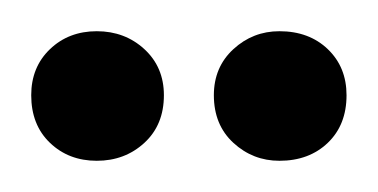

<svg xmlns="http://www.w3.org/2000/svg" viewBox="-30 -678 242 123"><path d="M-10 -617Q-10 -635 2 -646.5Q14 -658 32 -658Q50 -658 62.5 -646.5Q75 -635 75 -617Q75 -598 62.5 -586.5Q50 -575 32 -575Q14 -575 2 -586.5Q-10 -598 -10 -617ZM107 -617Q107 -635 119.5 -646.5Q132 -658 149 -658Q168 -658 180 -646.5Q192 -635 192 -617Q192 -598 180 -586.5Q168 -575 149 -575Q132 -575 119.5 -586.5Q107 -598 107 -617Z"/></svg>

Font: Emberly Black
Style: Regular
Weight: 900
Designer: Rajesh Rajput
Foundry: Rajesh Rajput
Version: Version 1.000